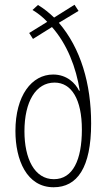

<svg xmlns="http://www.w3.org/2000/svg" viewBox="-20 -779 449 809"><path d="M140 -758 117 -737C137 -725 160 -708 179 -687L103 -640L119 -615L199 -665C263 -593 301 -494 316 -397H313C298 -428 262 -465 204 -465C114 -465 45 -377 45 -227C45 -106 92 10 206 10C305 10 364 -72 364 -259C364 -426 320 -576 228 -683L311 -733L294 -759L208 -705C187 -725 165 -743 140 -758ZM210 -431C281 -431 325 -361 325 -233C325 -105 287 -24 207 -24C125 -24 83 -111 83 -226C83 -351 131 -431 210 -431Z"/></svg>

Font: Noto Sans Ethiopic ExtraCondensed ExtraLight
Style: Regular
Weight: 200
Width: 2
Designer: Monotype Design Team
Foundry: Monotype Imaging Inc.
Version: Version 2.102